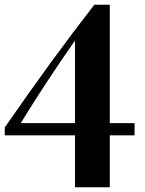

<svg xmlns="http://www.w3.org/2000/svg" viewBox="-20 -786 608 806"><path d="M544.9 -217.8H440.9V0H294.9V-217.8H0V-251Q197.3 -536.6 376 -766.1H440.9V-269H544.9ZM294.9 -269V-611.8H292Q168.5 -434.6 66.9 -269Z"/></svg>

Font: Laureen pro
Style: Bold
Weight: 700
Designer: Ahmed zaza
Foundry: zazatype
Version: Version 1.000